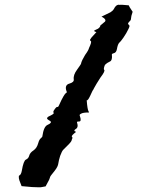

<svg xmlns="http://www.w3.org/2000/svg" viewBox="-20 -712 640 812"><path d="M524.4 -689.5C504.9 -691.4 491.2 -692.4 483.4 -691.4C480.5 -692.4 479.5 -692.4 478.5 -691.4C472.7 -690.4 466.8 -684.6 460.9 -672.9C458 -668 453.1 -664.1 447.3 -660.2C441.4 -657.2 428.7 -651.4 409.2 -641.6C426.8 -632.8 430.7 -624 419.9 -617.2C411.1 -609.4 406.2 -605.5 405.3 -605.5C403.3 -596.7 397.5 -590.8 386.7 -586.9C375 -583 376 -579.1 387.7 -576.2C376 -563.5 370.1 -556.6 369.1 -555.7C368.2 -554.7 365.2 -551.8 361.3 -544.9C359.4 -542 361.3 -540 364.3 -538.1C367.2 -535.2 364.3 -525.4 356.4 -508.8C355.5 -503.9 350.6 -494.1 339.8 -479.5C331.1 -464.8 324.2 -452.1 322.3 -441.4C321.3 -439.5 316.4 -431.6 305.7 -417C294.9 -402.3 290 -388.7 292 -376C293 -368.2 287.1 -362.3 273.4 -358.4C258.8 -354.5 254.9 -342.8 261.7 -325.2C263.7 -322.3 262.7 -320.3 258.8 -318.4C254.9 -316.4 244.1 -299.8 229.5 -266.6C227.5 -261.7 225.6 -258.8 222.7 -259.8C219.7 -260.7 214.8 -255.9 208 -245.1C205.1 -241.2 205.1 -237.3 207 -234.4C209 -231.4 201.2 -226.6 184.6 -218.8C178.7 -214.8 177.7 -210.9 180.7 -208C183.6 -205.1 187.5 -203.1 192.4 -200.2C198.2 -195.3 195.3 -190.4 182.6 -184.6C169.9 -179.7 163.1 -163.1 159.2 -135.7C159.2 -132.8 156.2 -130.9 152.3 -127C148.4 -124 144.5 -117.2 141.6 -106.4C137.7 -92.8 131.8 -83 122.1 -76.2C111.3 -69.3 105.5 -61.5 103.5 -53.7C101.6 -45.9 96.7 -40 89.8 -37.1C83 -34.2 77.1 -18.6 72.3 9.8C70.3 21.5 66.4 28.3 61.5 30.3C59.6 31.2 59.6 33.2 59.6 36.1C58.6 43 63.5 56.6 71.3 75.2C106.4 79.1 129.9 80.1 144.5 80.1C150.4 80.1 154.3 80.1 157.2 79.1L172.9 76.2C181.6 59.6 186.5 50.8 187.5 48.8C188.5 47.9 189.5 43 192.4 35.2C193.4 32.2 200.2 24.4 210.9 10.7C221.7 -2.9 225.6 -12.7 226.6 -20.5C227.5 -28.3 230.5 -40 234.4 -52.7C239.3 -65.4 243.2 -74.2 247.1 -78.1C268.6 -98.6 280.3 -111.3 282.2 -116.2L284.2 -123C287.1 -127.9 287.1 -130.9 284.2 -133.8C281.2 -136.7 288.1 -143.6 301.8 -154.3C293 -157.2 292 -161.1 299.8 -166C308.6 -170.9 310.5 -179.7 305.7 -194.3C304.7 -197.3 307.6 -198.2 314.5 -198.2C322.3 -198.2 323.2 -206.1 317.4 -222.7C315.4 -225.6 317.4 -228.5 323.2 -231.4C328.1 -234.4 338.9 -236.3 354.5 -236.3C357.4 -235.4 357.4 -237.3 354.5 -241.2C351.6 -245.1 348.6 -261.7 346.7 -288.1C349.6 -286.1 354.5 -292 361.3 -306.6C368.2 -322.3 373 -332 376 -335C375 -335 379.9 -342.8 388.7 -358.4L405.3 -384.8C418.9 -402.3 423.8 -413.1 420.9 -416C418 -418.9 418.9 -425.8 423.8 -437.5C430.7 -444.3 438.5 -449.2 445.3 -452.1C452.1 -455.1 455.1 -464.8 453.1 -481.4C453.1 -484.4 456.1 -485.4 461.9 -487.3C467.8 -488.3 472.7 -494.1 474.6 -504.9C476.6 -516.6 479.5 -525.4 483.4 -530.3C487.3 -534.2 491.2 -538.1 493.2 -541C498 -546.9 504.9 -556.6 513.7 -571.3C521.5 -585.9 526.4 -594.7 527.3 -599.6C528.3 -602.5 527.3 -605.5 523.4 -608.4C519.5 -611.3 521.5 -615.2 529.3 -623C532.2 -625 534.2 -629.9 534.2 -634.8C534.2 -639.6 536.1 -648.4 541 -662.1C533.2 -673.8 529.3 -680.7 528.3 -681.6Z"/></svg>

Font: Hermetico
Style: Regular
Weight: 400
Version: Version 1.0